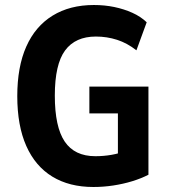

<svg xmlns="http://www.w3.org/2000/svg" viewBox="-20 -736 674 767"><path d="M353 11Q257 11 189 -30.5Q121 -72 85 -153Q49 -234 49 -352Q49 -469 85 -550Q121 -631 190 -673.5Q259 -716 355 -716Q398 -716 436.5 -708Q475 -700 508.5 -685Q542 -670 566 -647L525 -535Q488 -564 447.5 -577Q407 -590 363 -590Q281 -590 240 -534.5Q199 -479 199 -354Q199 -229 238.5 -170.5Q278 -112 361 -112Q394 -112 425.5 -117.5Q457 -123 489 -135L451 -94V-283H337V-390H573V-38Q544 -23 508 -12Q472 -1 432.5 5Q393 11 353 11Z"/></svg>

Font: Nunito Sans 10pt Condensed ExtraBold
Style: Regular
Weight: 800
Width: 3
Designer: Vernon Adams
Foundry: Vernon Adams
Version: Version 3.101;gftools[0.9.27]